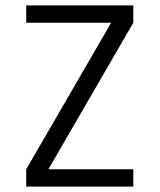

<svg xmlns="http://www.w3.org/2000/svg" viewBox="-20 -690 590 710"><path d="M77 0V-64L391 -606H77V-670H473V-606L159 -64H473V0Z"/></svg>

Font: Lode
Style: Regular
Weight: 400
Monospace: yes
Designer: Belleve Invis
Foundry: Belleve Invis
Version: Version 29.2.0; ttfautohint (v1.8.3)